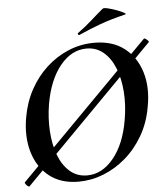

<svg xmlns="http://www.w3.org/2000/svg" viewBox="-56 -844 780 908"><g transform="rotate(-5 334.5 -390.5)"><path d="M47 14Q45 16 39 11.5Q33 7 29 1Q25 -5 27 -7L647 -635Q649 -637 655 -633Q661 -629 666 -624Q671 -619 668 -616ZM281 12Q197 12 142 -31.5Q87 -75 65.5 -149Q44 -223 60 -313Q72 -383 104 -442Q136 -501 183.5 -544.5Q231 -588 289 -612Q347 -636 411 -636Q497 -636 553 -593Q609 -550 631.5 -477Q654 -404 637 -313Q624 -237 589 -177Q554 -117 505 -75Q456 -33 398.5 -10.5Q341 12 281 12ZM324 -14Q395 -14 449.5 -80.5Q504 -147 523 -260Q535 -329 530.5 -392Q526 -455 506.5 -504.5Q487 -554 453 -583Q419 -612 372 -612Q301 -612 247 -546Q193 -480 173 -366Q162 -299 166 -236Q170 -173 189 -123Q208 -73 242 -43.5Q276 -14 324 -14ZM345 -679Q341 -677 338.5 -682.5Q336 -688 340 -689Q376 -715 406 -742Q436 -769 465 -793Q470 -797 489.5 -792.5Q509 -788 530.5 -780Q552 -772 564.5 -765Q577 -758 567 -756Q500 -740 448 -721Q396 -702 345 -679Z"/></g></svg>

Font: Cormorant Infant Light
Style: Italic
Weight: 300
Italic angle: -10°
Designer: Christian Thalmann (Catharsis Fonts)
Foundry: Catharsis Fonts
Version: Version 4.001